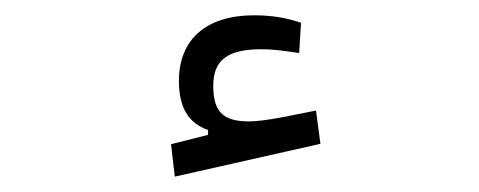

<svg xmlns="http://www.w3.org/2000/svg" viewBox="-20 -791 626 251"><path d="M208.5 -560.1 398.9 -603 393.1 -646.5C362.8 -640.6 327.1 -632.3 305.7 -632.3C272.5 -632.3 258.8 -644 258.8 -678.7C258.8 -710.4 274.9 -726.6 321.3 -726.6C338.9 -726.6 354.5 -724.1 371.1 -721.7L373.5 -761.2C355 -767.6 335.9 -771 312 -771C251.5 -771 213.9 -741.2 213.9 -685.1C213.9 -650.9 226.1 -629.9 252 -621.1V-614.7L203.6 -602.5Z"/></svg>

Font: Cascadia Code PL Light
Style: Regular
Weight: 300
Monospace: yes
Designer: Aaron Bell
Foundry: Saja Typeworks
Version: Version 2404.023